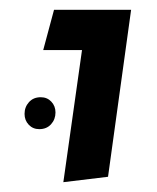

<svg xmlns="http://www.w3.org/2000/svg" viewBox="-20 -584 319 391"><path d="M147 -482H68L90 -564H247L200 -224L109 -213ZM93 -355Q93 -368 84.5 -377Q76 -386 63 -386Q48 -386 39 -376Q30 -366 30 -352Q30 -339 38.5 -330Q47 -321 60 -321Q75 -321 84 -331Q93 -341 93 -355Z"/></svg>

Font: FiraGO
Style: Italic
Weight: 400
Italic angle: -8°
Designer: bBox Type GmbH
Foundry: bBox Type GmbH
Version: Version 1.001